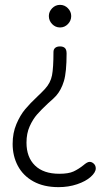

<svg xmlns="http://www.w3.org/2000/svg" viewBox="-20 -764 437 790"><path d="M135 -368Q153 -385 165 -398Q188 -423 194 -454Q200 -485 200 -550Q200 -561 207 -567Q214 -573 227 -573Q240 -573 247 -566.5Q254 -560 254 -544Q254 -467 243 -430.5Q232 -394 211 -370Q199 -357 179 -340Q150 -313 132.5 -293Q115 -273 102 -244Q89 -215 89 -177Q89 -117 124 -83Q159 -49 224 -49Q262 -49 282.5 -58.5Q303 -68 323 -84Q330 -90 336.5 -94Q343 -98 349 -98Q358 -98 366 -90.5Q374 -83 374 -71Q374 -55 353.5 -36.5Q333 -18 297.5 -6Q262 6 221 6Q160 6 117.5 -17.5Q75 -41 53.5 -81.5Q32 -122 32 -172Q32 -217 47.5 -253.5Q63 -290 83.5 -314.5Q104 -339 135 -368ZM181 -698Q181 -716 194.5 -730Q208 -744 227 -744Q246 -744 259.5 -730Q273 -716 273 -698Q273 -679 259.5 -665Q246 -651 227 -651Q208 -651 194.5 -665Q181 -679 181 -698Z"/></svg>

Font: Dosis
Style: Regular
Weight: 400
Designer: Edgar Tolentino, Pablo Impallari, Igino Marini
Foundry: Edgar Tolentino, Pablo Impallari, Igino Marini
Version: Version 1.007;Glyphs 3.1.1 (3134)